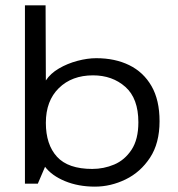

<svg xmlns="http://www.w3.org/2000/svg" viewBox="-20 -685 665 716"><path d="M334 11Q272 11 222.5 -9.5Q173 -30 148 -63L121 0H73V-665H150L151 -385Q168 -411 199.5 -429.5Q231 -448 268.5 -458Q306 -468 339 -468Q409 -468 462 -442Q515 -416 545 -364Q575 -312 575 -233Q575 -151 539.5 -97Q504 -43 448.5 -16Q393 11 334 11ZM324 -55Q367 -55 406 -71.5Q445 -88 470.5 -126.5Q496 -165 496 -229Q496 -318 447.5 -361Q399 -404 327 -404Q248 -404 199.5 -356.5Q151 -309 151 -227Q151 -146 192.5 -100.5Q234 -55 324 -55Z"/></svg>

Font: Inconsolata Expanded Thin
Style: Regular
Weight: 100
Width: 7
Monospace: yes
Designer: Raph Levien, Cyreal, Brenton Simpson
Foundry: Raph Levien, Cyreal, Google
Version: Version 3.100; ttfautohint (v1.8.4.7-5d5b)